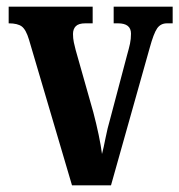

<svg xmlns="http://www.w3.org/2000/svg" viewBox="-20 -556 538 576"><path d="M67 -437Q58 -467 45.5 -476.5Q33 -486 6 -486V-536H258V-486H236Q216 -486 207.5 -477.5Q199 -469 199 -454Q199 -441 201.5 -429Q204 -417 207 -406L260 -219Q269 -185 276 -151.5Q283 -118 286 -94Q291 -113 296.5 -141.5Q302 -170 311 -201L361 -390Q367 -411 370 -425Q373 -439 373 -455Q373 -486 334 -486H321V-536H498V-486H481Q462 -486 451.5 -471Q441 -456 429 -412L313 0H196Z"/></svg>

Font: Noto Serif Hebrew ExtraCondensed
Style: Bold
Weight: 700
Width: 2
Designer: Monotype Design Team
Foundry: Monotype Imaging Inc.
Version: Version 2.004; ttfautohint (v1.8.4.7-5d5b)